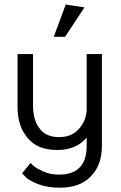

<svg xmlns="http://www.w3.org/2000/svg" viewBox="-20 -662 544 860"><path d="M368.2 -419.9Q368.2 -356.4 368.2 -167Q366.2 -144.5 358.4 -124Q349.6 -103.5 334 -85Q317.4 -66.4 294.9 -56.6Q272.5 -47.9 243.2 -47.9Q214.8 -47.9 193.4 -57.6Q170.9 -67.4 157.2 -86.9Q141.6 -106.4 134.8 -132.8Q127.9 -159.2 127.9 -191.4Q127.9 -267.6 127.9 -419.9Q110.4 -419.9 58.6 -419.9Q58.6 -360.4 58.6 -182.6Q58.6 -138.7 70.3 -103.5Q82 -68.4 105.5 -42Q127.9 -15.6 160.2 -2.9Q193.4 9.8 237.3 9.8Q279.3 9.8 311.5 -3.9Q344.7 -17.6 368.2 -45.9Q368.2 -33.2 368.2 -8.8Q368.2 55.7 336.9 87.9Q306.6 120.1 245.1 120.1Q226.6 120.1 209 117.2Q191.4 113.3 174.8 106.4Q158.2 98.6 147.5 92.8Q136.7 86.9 131.8 82Q127 77.1 123 74.2Q119.1 70.3 117.2 67.4Q104.5 83 79.1 114.3Q83 118.2 93.8 129.9Q101.6 138.7 116.2 146.5Q129.9 154.3 151.4 163.1Q171.9 170.9 196.3 174.8Q219.7 178.7 247.1 178.7Q293 178.7 328.1 166Q363.3 153.3 387.7 127Q412.1 101.6 424.8 67.4Q436.5 32.2 436.5 -10.7Q436.5 -147.5 436.5 -419.9Q419.9 -419.9 368.2 -419.9ZM358.4 -628.9Q336.9 -631.8 274.4 -641.6Q260.7 -605.5 220.7 -497.1Q233.4 -497.1 271.5 -497.1Q293 -530.3 358.4 -628.9Z"/></svg>

Font: TextaAlt
Style: Regular
Weight: 400
Designer: Daniel Hernandez & Miguel Hernandez
Version: Version 1.005;com.myfonts.easy.latinotype.texta.alt-regular.